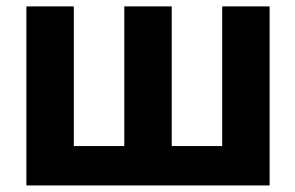

<svg xmlns="http://www.w3.org/2000/svg" viewBox="-20 -565 899 585"><path d="M60.4 -545.5V0H801.5V-545.5H657V-120H503.2V-545.5H358.7V-120H204.9V-545.5Z"/></svg>

Font: Karasuma Gothic
Style: Bold
Weight: 700
Designer: Rasmus Andersson / Ryoko Nishizuka
Foundry: Genbu
Version: Version 1.00